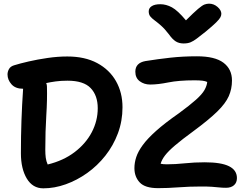

<svg xmlns="http://www.w3.org/2000/svg" viewBox="-20 -1017 1338 1047"><path d="M1120 -997Q1146 -997 1166.5 -979Q1187 -961 1187 -942Q1187 -933 1182 -923Q1177 -913 1159 -895Q1141 -877 1101 -844Q1072 -821 1053.5 -807Q1035 -793 1019.5 -786.5Q1004 -780 981 -780Q956 -780 938 -791.5Q920 -803 901 -830Q878 -860 858 -877.5Q838 -895 823 -906Q808 -917 799.5 -927.5Q791 -938 791 -955Q791 -973 807.5 -983.5Q824 -994 854 -994Q886 -994 917.5 -977Q949 -960 994 -906Q1037 -949 1060 -968.5Q1083 -988 1095.5 -992.5Q1108 -997 1120 -997ZM842 9Q771 9 742 -22Q713 -53 713 -100Q713 -130 723 -160.5Q733 -191 758.5 -226Q784 -261 831.5 -303.5Q879 -346 955 -399Q1015 -443 1048.5 -473Q1082 -503 1095 -526Q1108 -549 1110 -570Q1100 -575 1083.5 -577Q1067 -579 1040 -579Q955 -579 898 -567.5Q841 -556 799 -556Q766 -556 742 -574Q718 -592 718 -626Q718 -674 773 -684Q842 -695 909.5 -702.5Q977 -710 1054 -710Q1152 -710 1198.5 -675Q1245 -640 1245 -578Q1245 -532 1227.5 -492.5Q1210 -453 1164.5 -408.5Q1119 -364 1035 -302Q972 -256 935 -224.5Q898 -193 880 -169.5Q862 -146 856 -124Q870 -121 890 -121Q936 -121 988 -126.5Q1040 -132 1096 -132Q1186 -132 1229 -110.5Q1272 -89 1272 -46Q1272 -21 1256 -7Q1240 7 1213 7Q1192 7 1174.5 5Q1157 3 1134.5 1.5Q1112 0 1077 0Q1013 0 953.5 4.5Q894 9 842 9ZM216 10Q158 10 126 -43.5Q94 -97 94 -181Q94 -274 97 -359.5Q100 -445 106 -533Q64 -533 42.5 -557.5Q21 -582 21 -611Q21 -626 29 -640.5Q37 -655 57 -661Q89 -671 137 -682Q185 -693 240 -701Q295 -709 347 -709Q443 -709 510 -673Q577 -637 612.5 -574.5Q648 -512 648 -432Q648 -357 623 -290Q598 -223 554.5 -168Q511 -113 455.5 -73.5Q400 -34 338.5 -12Q277 10 216 10ZM227 -200Q227 -176 229.5 -157Q232 -138 240 -120Q326 -141 387 -187.5Q448 -234 480.5 -296Q513 -358 513 -427Q513 -496 474.5 -536.5Q436 -577 348 -577Q312 -577 283.5 -573Q255 -569 232 -564Q236 -555 236 -545Q238 -474 232.5 -388Q227 -302 227 -200Z"/></svg>

Font: Shantell Sans Normal
Style: Regular
Weight: 600
Designer: Stephen Nixon, Anya Danilova, Shantell Martin
Foundry: Arrow Type
Version: Version 1.009;[a7da0bfa3]